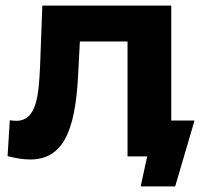

<svg xmlns="http://www.w3.org/2000/svg" viewBox="-20 -558 733 685"><path d="M591 -128V-538H131L123 -322C118 -220 112 -127 38 -127C31 -127 23 -128 15 -129L7 -1C38 7 64 11 88 11C221 11 252 -123 260 -315L265 -410H435V0H505L482 107H605L674 -128Z"/></svg>

Font: AWKNG-Font
Style: Bold
Weight: 700
Designer: Awakening Church
Foundry: Awakening Church
Version: Version 1.700;PS 001.700;hotconv 1.0.88;makeotf.lib2.5.64775